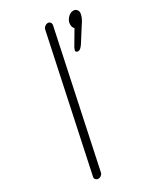

<svg xmlns="http://www.w3.org/2000/svg" viewBox="-178 -760 709 835"><g transform="rotate(-30 176.5 -342.5)"><path d="M60.1 5.9Q53.2 5.9 47.9 0.7Q42.5 -4.4 43.9 -12.2L184.1 -670.9Q185.5 -679.2 192.9 -685.1Q200.2 -690.9 208 -690.9Q215.3 -690.9 220 -685.1Q224.6 -679.2 223.1 -670.9L83 -11.2Q81.5 -4.4 75 0.7Q68.4 5.9 60.1 5.9ZM262.2 -518.1Q250 -518.1 250 -527.8Q250 -528.8 254.9 -541L297.9 -613.8Q289.1 -620.1 289.1 -637.2Q289.1 -653.3 302.2 -667.7Q315.4 -682.1 330.1 -682.1Q340.3 -682.1 346.7 -675.5Q353 -668.9 353 -660.2Q353 -651.4 349.1 -641.1Q345.2 -630.9 341.1 -623.8Q336.9 -616.7 327.1 -602.1L287.1 -539.1Q273.4 -518.1 262.2 -518.1Z"/></g></svg>

Font: Comic Neue Light
Style: Italic
Weight: 300
Italic angle: -12°
Designer: Craig Rozynski
Foundry: Craig Rozynski
Version: Version 2.003;hotconv 1.0.109;makeotfexe 2.5.65596